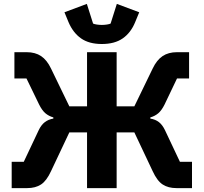

<svg xmlns="http://www.w3.org/2000/svg" viewBox="-20 -966 1046 986"><path d="M40 0V-135H102L179 -298Q192 -325 210.5 -339Q229 -353 254 -357V-363Q230 -370 213 -384.5Q196 -399 181 -429L116 -563H54V-698H117Q161 -698 191 -678Q221 -658 242 -614L336 -420H427V-698H579V-420H670L764 -614Q785 -658 815 -678Q845 -698 889 -698H951V-563H889L825 -429Q810 -399 793 -384.5Q776 -370 752 -363V-357Q778 -353 796 -339Q814 -325 827 -298L904 -135H966V0H886Q844 0 815.5 -18.5Q787 -37 764 -87L670 -286H579V0H427V-286H336L242 -87Q219 -37 190.5 -18.5Q162 0 120 0ZM503 -740Q437 -740 396 -769Q355 -798 332 -852L311 -903L426 -946L458 -845Q464 -842 477 -840Q490 -838 503 -838Q516 -838 529 -840Q542 -842 548 -845L580 -946L695 -903L674 -852Q652 -798 610.5 -769Q569 -740 503 -740Z"/></svg>

Font: IBM Plex Sans Var
Style: Regular
Weight: 400
Designer: Mike Abbink, Paul van der Laan, Pieter van Rosmalen
Foundry: Bold Monday
Version: Version 3.000